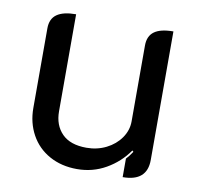

<svg xmlns="http://www.w3.org/2000/svg" viewBox="-64 -576 682 653"><g transform="rotate(10 277.0 -250.0)"><path d="M484 -65Q484 9 400 9V-55Q409 -64 421 -82L417 -86Q387 -43 341.5 -17Q296 9 242 9Q188 9 146.5 -14Q105 -37 82.5 -78Q60 -119 60 -170V-445Q60 -478 82 -493.5Q104 -509 148 -509V-174Q148 -126 176.5 -97Q205 -68 261 -68Q298 -68 329 -83.5Q360 -99 378.5 -125.5Q397 -152 397 -183V-445Q397 -478 418.5 -493.5Q440 -509 484 -509Z"/></g></svg>

Font: K2D
Style: Regular
Weight: 400
Version: Version 1.000; ttfautohint (v1.6)